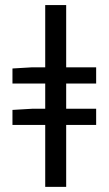

<svg xmlns="http://www.w3.org/2000/svg" viewBox="-20 -732 425 752"><path d="M28.8 -242.6V-301.5L106.8 -306.1H356.6V-242.6ZM28.8 -404.8V-463.8L106.8 -468.4H356.6V-404.8ZM157.1 0V-712.2H239.2V0Z"/></svg>

Font: Source Sans 3 Variable
Style: Regular
Weight: 200
Designer: Paul D. Hunt
Foundry: Adobe Systems Incorporated
Version: Version 3.026